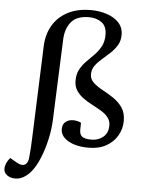

<svg xmlns="http://www.w3.org/2000/svg" viewBox="-116 -833 842 1113"><g transform="rotate(5 304.5 -276.5)"><path d="M436 -34Q475 -34 503.5 -57.5Q532 -81 532 -125Q532 -152 516.5 -171.5Q501 -191 476 -206Q451 -221 423 -235.5Q395 -250 370.5 -267.5Q346 -285 330 -309Q314 -333 314 -367Q314 -405 329 -432.5Q344 -460 366.5 -482.5Q389 -505 411.5 -528Q434 -551 449 -579Q464 -607 464 -646Q464 -696 434 -718Q404 -740 360 -740Q290 -740 257.5 -701.5Q225 -663 222 -601L203 -128Q201 -74 188 -15.5Q175 43 154 94.5Q133 146 106 179Q88 201 64.5 215Q41 229 15 229Q-14 229 -33 214.5Q-52 200 -52 179Q-52 145 -24 113L18 137Q46 153 64 143.5Q82 134 85 103Q88 77 90 43.5Q92 10 93 -23L113 -552Q116 -620 146.5 -671.5Q177 -723 233 -752.5Q289 -782 368 -782Q416 -782 459.5 -768Q503 -754 530 -725.5Q557 -697 557 -654Q557 -619 541 -593Q525 -567 502 -545.5Q479 -524 455.5 -504Q432 -484 416 -462Q400 -440 400 -411Q400 -383 421.5 -363Q443 -343 475 -326Q507 -309 538.5 -288Q570 -267 591.5 -236.5Q613 -206 613 -159Q613 -113 590.5 -73.5Q568 -34 525.5 -10Q483 14 423 14Q349 14 304 -12.5Q259 -39 259 -80Q259 -109 277 -123Q295 -137 320 -137Q332 -137 345.5 -134Q359 -131 367 -126L366 -88Q365 -59 380.5 -46.5Q396 -34 436 -34Z"/></g></svg>

Font: Literata 36pt Medium
Style: Italic
Weight: 500
Italic angle: -2°
Designer: Latin by Veronika Burian and Jose Scaglione. Greek by Irene Vlachou. Cyrillic by Vera Evstafieva
Foundry: TypeTogether
Version: Version 3.002